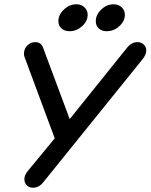

<svg xmlns="http://www.w3.org/2000/svg" viewBox="-20 -872 704 898"><path d="M306 -726Q282 -726 267.5 -739Q253 -752 253 -773Q253 -803 279 -827.5Q305 -852 338 -852Q360 -852 375 -838Q390 -824 390 -803Q390 -773 364 -749.5Q338 -726 306 -726ZM479 -726Q456 -726 442 -739Q428 -752 428 -773Q428 -803 453.5 -827.5Q479 -852 512 -852Q534 -852 549 -838Q564 -824 564 -803Q564 -773 538 -749.5Q512 -726 479 -726ZM134 6Q116 6 105 -5.5Q94 -17 94 -34Q94 -52 109 -71L236 -225L96 -602Q92 -611 92 -620Q92 -644 108 -659.5Q124 -675 144 -675Q172 -675 181 -650L306 -315L576 -651Q596 -675 624 -675Q640 -675 652 -664Q664 -653 664 -636Q664 -616 646 -594L182 -19Q162 6 134 6Z"/></svg>

Font: Comic Neue
Style: Bold Italic
Weight: 700
Italic angle: -12°
Designer: Craig Rozynski
Foundry: Craig Rozynski
Version: Version 2.003